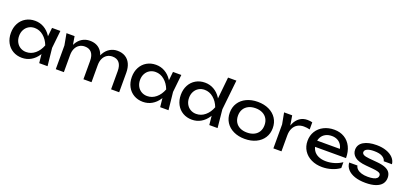

<svg xmlns="http://www.w3.org/2000/svg" viewBox="26 -1826 6114 2897"><g transform="rotate(20 3083.0 -378.0)"><path d="M575 -210 601 -283 575 -355 597 -566H731L701 -283L731 0H597ZM322 14Q240 14 175.5 -23.5Q111 -61 75 -128.5Q39 -196 39 -283Q39 -370 75 -437.5Q111 -505 175.5 -542.5Q240 -580 322 -580Q400 -580 465 -543Q530 -506 574.5 -439Q619 -372 637 -283Q618 -194 573.5 -127Q529 -60 464.5 -23Q400 14 322 14ZM353 -90Q432 -90 495 -142.5Q558 -195 591 -283Q558 -370 494.5 -423Q431 -476 353 -476Q301 -476 259.5 -451.5Q218 -427 194.5 -383Q171 -339 171 -283Q171 -227 194.5 -183Q218 -139 259.5 -114.5Q301 -90 353 -90Z M959 -566 993 -362V0H863V-381L829 -566ZM1437 -313V0H1307V-292Q1307 -380 1269.5 -426Q1232 -472 1160 -472Q1110 -472 1072 -447.5Q1034 -423 1013.5 -379Q993 -335 993 -276L947 -301Q955 -387 989.5 -450Q1024 -513 1079 -546.5Q1134 -580 1202 -580Q1313 -580 1375 -509.5Q1437 -439 1437 -313ZM1881 -313V0H1751V-292Q1751 -380 1713.5 -426Q1676 -472 1604 -472Q1554 -472 1516 -447.5Q1478 -423 1457.5 -379Q1437 -335 1437 -276L1391 -301Q1399 -387 1433.5 -450Q1468 -513 1523 -546.5Q1578 -580 1645 -580Q1719 -580 1772 -548Q1825 -516 1853 -456Q1881 -396 1881 -313Z M2517 -210 2543 -283 2517 -355 2539 -566H2673L2643 -283L2673 0H2539ZM2264 14Q2182 14 2117.5 -23.5Q2053 -61 2017 -128.5Q1981 -196 1981 -283Q1981 -370 2017 -437.5Q2053 -505 2117.5 -542.5Q2182 -580 2264 -580Q2342 -580 2407 -543Q2472 -506 2516.5 -439Q2561 -372 2579 -283Q2560 -194 2515.5 -127Q2471 -60 2406.5 -23Q2342 14 2264 14ZM2295 -90Q2374 -90 2437 -142.5Q2500 -195 2533 -283Q2500 -370 2436.5 -423Q2373 -476 2295 -476Q2243 -476 2201.5 -451.5Q2160 -427 2136.5 -383Q2113 -339 2113 -283Q2113 -227 2136.5 -183Q2160 -139 2201.5 -114.5Q2243 -90 2295 -90Z M3306 -215 3335 -282 3307 -359 3349 -770H3483L3432 -291L3461 0H3328ZM3051 14Q2969 14 2904.5 -23.5Q2840 -61 2804 -128.5Q2768 -196 2768 -283Q2768 -370 2804 -437.5Q2840 -505 2904.5 -542.5Q2969 -580 3051 -580Q3129 -580 3194 -543Q3259 -506 3303.5 -439Q3348 -372 3366 -283Q3347 -194 3302.5 -127Q3258 -60 3193.5 -23Q3129 14 3051 14ZM3082 -90Q3161 -90 3224 -142.5Q3287 -195 3320 -283Q3287 -370 3223.5 -423Q3160 -476 3082 -476Q3030 -476 2988.5 -451.5Q2947 -427 2923.5 -383Q2900 -339 2900 -283Q2900 -227 2923.5 -183Q2947 -139 2988.5 -114.5Q3030 -90 3082 -90Z M3554 -283Q3554 -371 3597 -438Q3640 -505 3718.5 -542.5Q3797 -580 3899 -580Q4001 -580 4079.5 -542.5Q4158 -505 4201 -438Q4244 -371 4244 -283Q4244 -195 4201 -128Q4158 -61 4079.5 -23.5Q4001 14 3899 14Q3797 14 3718.5 -23.5Q3640 -61 3597 -128Q3554 -195 3554 -283ZM4112 -283Q4112 -342 4086 -386Q4060 -430 4012 -454Q3964 -478 3899 -478Q3834 -478 3786 -454Q3738 -430 3712 -386Q3686 -342 3686 -283Q3686 -223 3712 -179Q3738 -135 3786 -111.5Q3834 -88 3899 -88Q3964 -88 4012 -111.5Q4060 -135 4086 -179Q4112 -223 4112 -283Z M4453 -566 4487 -360V0H4357V-385L4323 -566ZM4677 -468Q4621 -468 4578 -443.5Q4535 -419 4511 -371Q4487 -323 4487 -256L4457 -293Q4462 -376 4490.5 -440.5Q4519 -505 4571 -542.5Q4623 -580 4696 -580Q4716 -580 4737 -577.5Q4758 -575 4774 -570V-456Q4752 -462 4726 -465Q4700 -468 4677 -468Z M4802 -284Q4802 -371 4843.5 -438Q4885 -505 4959 -542.5Q5033 -580 5127 -580Q5220 -580 5290.5 -537.5Q5361 -495 5399 -417.5Q5437 -340 5437 -237H4904V-336H5372L5307 -299Q5304 -355 5280.5 -395Q5257 -435 5217 -456.5Q5177 -478 5124 -478Q5067 -478 5024 -455Q4981 -432 4957.5 -390Q4934 -348 4934 -292Q4934 -229 4962 -183Q4990 -137 5043 -112.5Q5096 -88 5168 -88Q5234 -88 5301.5 -108.5Q5369 -129 5421 -166V-72Q5368 -32 5294 -9Q5220 14 5143 14Q5044 14 4966.5 -23.5Q4889 -61 4845.5 -128.5Q4802 -196 4802 -284Z M5838 14Q5738 14 5664 -11.5Q5590 -37 5549 -83.5Q5508 -130 5505 -191H5637Q5643 -159 5669.5 -134.5Q5696 -110 5739.5 -97Q5783 -84 5839 -84Q5893 -84 5929.5 -92.5Q5966 -101 5984 -118.5Q6002 -136 6002 -163Q6002 -182 5990 -193.5Q5978 -205 5950 -212.5Q5922 -220 5871 -225L5760 -235Q5633 -246 5577.5 -291Q5522 -336 5522 -403Q5522 -488 5599.5 -534Q5677 -580 5807 -580Q5894 -580 5963.5 -555.5Q6033 -531 6074 -487Q6115 -443 6120 -387H5988Q5981 -426 5935.5 -454Q5890 -482 5800 -482Q5730 -482 5690.5 -463.5Q5651 -445 5651 -411Q5651 -388 5676.5 -373Q5702 -358 5764 -352L5907 -339Q5990 -331 6039 -309Q6088 -287 6109 -252.5Q6130 -218 6130 -172Q6130 -114 6097.5 -72.5Q6065 -31 5999.5 -8.5Q5934 14 5838 14Z"/></g></svg>

Font: Unbounded Variable
Style: Regular
Weight: 400
Designer: Luke Prowse, Jean-Baptiste Morizot, Fátima Lázaro, Florian Runge
Foundry: NaN
Version: Version 1.600;FEAKit 1.0